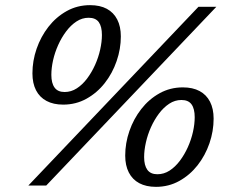

<svg xmlns="http://www.w3.org/2000/svg" viewBox="-20 -721 892 746"><path d="M90 0 751 -694.5H820.5L159.5 0ZM231 -363.5Q256.5 -363.5 278.5 -377.8Q300.5 -392 318.5 -416Q336.5 -440 349.5 -469Q362.5 -498 369.2 -528.2Q376 -558.5 376 -585Q376 -618 363.8 -635Q351.5 -652 324.5 -652Q299 -652 277 -637.5Q255 -623 237 -599Q219 -575 206 -546Q193 -517 186.2 -486.8Q179.5 -456.5 179.5 -430Q179.5 -398 192 -380.8Q204.5 -363.5 231 -363.5ZM330 -701Q368.5 -701 395 -686.8Q421.5 -672.5 435.5 -645.2Q449.5 -618 449.5 -579.5Q449.5 -531 433.2 -483.8Q417 -436.5 387.2 -398.5Q357.5 -360.5 316.2 -337.5Q275 -314.5 225.5 -314.5Q187.5 -314.5 160.8 -328.8Q134 -343 120 -370.2Q106 -397.5 106 -436Q106 -484.5 122.2 -531.5Q138.5 -578.5 168.2 -616.8Q198 -655 239.2 -678Q280.5 -701 330 -701ZM591.5 -44Q617 -44 639 -58.2Q661 -72.5 679 -96.5Q697 -120.5 710 -149.5Q723 -178.5 729.8 -208.8Q736.5 -239 736.5 -265.5Q736.5 -298.5 724.2 -315.5Q712 -332.5 685 -332.5Q659.5 -332.5 637.5 -318Q615.5 -303.5 597.5 -279.5Q579.5 -255.5 566.5 -226.5Q553.5 -197.5 546.8 -167.2Q540 -137 540 -110.5Q540 -78.5 552.5 -61.2Q565 -44 591.5 -44ZM690.5 -381.5Q729 -381.5 755.5 -367.2Q782 -353 796 -325.8Q810 -298.5 810 -260Q810 -211.5 793.8 -164.2Q777.5 -117 747.8 -79Q718 -41 676.8 -18Q635.5 5 586 5Q548 5 521.2 -9.2Q494.5 -23.5 480.5 -50.8Q466.5 -78 466.5 -116.5Q466.5 -165 482.8 -212Q499 -259 528.8 -297.2Q558.5 -335.5 599.8 -358.5Q641 -381.5 690.5 -381.5Z"/></svg>

Font: Newsreader 10pt
Style: Italic
Weight: 400
Italic angle: -17°
Version: Version 1.003